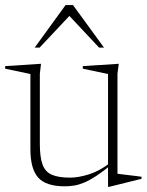

<svg xmlns="http://www.w3.org/2000/svg" viewBox="-26 -710 567 742"><path d="M128 -153Q128 -102.5 138.5 -74Q149 -45.5 174.8 -34.5Q200.5 -23.5 245 -23.5Q276.5 -23.5 317 -36Q357.5 -48.5 396.5 -78.5L403 -72.5Q370.5 -46 345.2 -29.5Q320 -13 299.5 -4.5Q279 4 261 7Q243 10 224.5 10Q152 10 121.8 -23.5Q91.5 -57 91.5 -133.5V-424L-6 -444.5V-454.5L132.5 -463.5L128 -425ZM391.5 12V-69.5V-424L294 -444.5V-454.5L433 -463.5L428 -425V-38.5Q432.5 -38 444.2 -36.5Q456 -35 471 -33.2Q486 -31.5 499.5 -29.8Q513 -28 521 -27V-19L396 12ZM108 -526 227.5 -690.5H256L376 -526H357L230.5 -661H254L127 -526Z"/></svg>

Font: Newsreader 36pt ExtraLight
Style: Regular
Weight: 250
Designer: Hugues Gentile
Foundry: Production Type
Version: Version 1.003